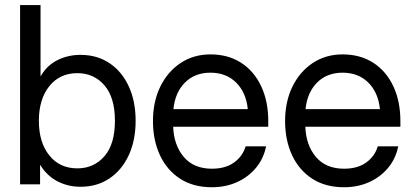

<svg xmlns="http://www.w3.org/2000/svg" viewBox="-20 -748 1678 779"><path d="M306.6 9.8Q256.3 9.8 213.9 -12Q171.4 -33.7 143.6 -78.1H142.6V0H61.5V-727.5H144.5V-439.5H145.5Q170.4 -482.9 213.4 -504.2Q256.3 -525.4 306.6 -525.4Q374 -525.4 424.3 -491.7Q474.6 -458 502.4 -397.7Q530.3 -337.4 530.3 -257.8Q530.3 -178.7 502.4 -118.4Q474.6 -58.1 424.3 -24.2Q374 9.8 306.6 9.8ZM293.9 -64.9Q360.8 -64.9 403.6 -114Q446.3 -163.1 446.3 -257.8Q446.3 -352.5 403.6 -401.9Q360.8 -451.2 293.9 -451.2Q222.2 -451.2 179.9 -398.2Q137.7 -345.2 137.7 -257.8Q137.7 -170.4 179.9 -117.7Q222.2 -64.9 293.9 -64.9Z M839.8 11.7Q764.2 11.7 710.7 -22.9Q657.2 -57.6 628.9 -118.4Q600.6 -179.2 600.6 -256.8Q600.6 -335.4 630.4 -396.5Q660.2 -457.5 712.9 -492.4Q765.6 -527.3 834 -527.3Q905.8 -527.3 958.5 -493.2Q1011.2 -459 1039.8 -397.9Q1068.4 -336.9 1068.4 -256.8V-233.9H682.6Q685.5 -158.2 726.1 -110.8Q766.6 -63.5 839.8 -63.5Q895 -63.5 929.9 -88.9Q964.8 -114.3 976.6 -154.3H1059.6Q1049.8 -105 1019 -67.6Q988.3 -30.3 942.1 -9.3Q896 11.7 839.8 11.7ZM683.6 -305.2H985.4Q978.5 -373 938 -413.1Q897.5 -453.1 834 -453.1Q770.5 -453.1 730.5 -413.1Q690.4 -373 683.6 -305.2Z M1376 11.7Q1300.3 11.7 1246.8 -22.9Q1193.4 -57.6 1165 -118.4Q1136.7 -179.2 1136.7 -256.8Q1136.7 -335.4 1166.5 -396.5Q1196.3 -457.5 1249 -492.4Q1301.8 -527.3 1370.1 -527.3Q1441.9 -527.3 1494.6 -493.2Q1547.4 -459 1575.9 -397.9Q1604.5 -336.9 1604.5 -256.8V-233.9H1218.8Q1221.7 -158.2 1262.2 -110.8Q1302.7 -63.5 1376 -63.5Q1431.2 -63.5 1466.1 -88.9Q1501 -114.3 1512.7 -154.3H1595.7Q1585.9 -105 1555.2 -67.6Q1524.4 -30.3 1478.3 -9.3Q1432.1 11.7 1376 11.7ZM1219.7 -305.2H1521.5Q1514.6 -373 1474.1 -413.1Q1433.6 -453.1 1370.1 -453.1Q1306.6 -453.1 1266.6 -413.1Q1226.6 -373 1219.7 -305.2Z"/></svg>

Font: Inter Display
Style: Regular
Weight: 400
Designer: Rasmus Andersson
Foundry: rsms
Version: Version 4.001;git-9221beed3